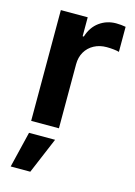

<svg xmlns="http://www.w3.org/2000/svg" viewBox="-120 -616 641 914"><g transform="rotate(15 201.0 -159.0)"><path d="M64.9 0V-545.9H197.3V-452.6H203.1Q218.3 -501.5 254.2 -527.3Q290 -553.2 336.4 -553.2Q347.7 -553.2 360.6 -552Q373.5 -550.8 383.3 -548.8V-425.3Q374.5 -428.2 356.4 -430.2Q338.4 -432.1 321.8 -432.1Q287.1 -432.1 259.8 -417.5Q232.4 -402.8 217 -376.5Q201.7 -350.1 201.7 -315.9V0ZM26.9 234.9 69.8 57.6H198.2L123.5 234.9Z"/></g></svg>

Font: Inter
Style: 650
Weight: 650
Designer: Rasmus Andersson
Foundry: rsms
Version: Version 4.001;git-66647c0bb